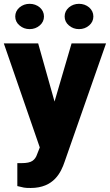

<svg xmlns="http://www.w3.org/2000/svg" viewBox="-22 -751 564 985"><path d="M-2.4 -528.3 182.1 5.4 168.5 40C163.6 55.2 155.8 66.4 144.5 74.2C133.3 82 114.7 85.9 88.4 85.9H66.9V203.6C82 207 93.3 210 100.6 211.4C107.9 212.9 119.1 213.4 135.3 213.4C255.4 213.4 291.5 131.8 309.6 78.6L522 -528.3H345.2L257.8 -230L173.8 -528.3ZM56.2 -666.5C56.2 -648.4 63.5 -632.8 78.1 -620.6C92.8 -607.9 109.9 -601.6 129.9 -601.6C149.9 -601.6 167.5 -607.9 182.1 -620.6C196.3 -632.8 203.6 -648.4 203.6 -666.5C203.6 -684.6 196.3 -700.2 182.1 -712.9C167.5 -725.1 149.9 -731.4 129.9 -731.4C109.9 -731.4 92.8 -725.1 78.1 -712.9C63.5 -700.2 56.2 -684.6 56.2 -666.5ZM309.6 -666.5C309.6 -648.4 316.9 -632.8 331.5 -620.6C346.2 -607.9 363.3 -601.6 383.3 -601.6C403.3 -601.6 420.9 -607.9 435.5 -620.6C449.7 -632.8 457 -648.4 457 -666.5C457 -684.6 449.7 -700.2 435.5 -712.9C420.9 -725.1 403.3 -731.4 383.3 -731.4C363.3 -731.4 346.2 -725.1 331.5 -712.9C316.9 -700.2 309.6 -684.6 309.6 -666.5Z"/></svg>

Font: Vazirmatn Black
Style: Regular
Weight: 900
Designer: Saber Rastikerdar
Foundry: Saber Rastikerdar
Version: Version 33.003